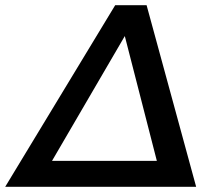

<svg xmlns="http://www.w3.org/2000/svg" viewBox="-72 -720 830 740"><path d="M493 -700 684 0H-52L372 -700ZM532.5 -100 409 -581 128.5 -100Z"/></svg>

Font: Argentum Sans
Style: Italic
Weight: 400
Italic angle: -11.3099°
Designer: Julieta Ulanovsky, Owen Earl, Rasmus Andersson, Cristiano Sobral
Foundry: The Argentum Sans Project Authors
Version: Version 3.131; ttfautohint (v1.8.4.7-5d5b-dirty)